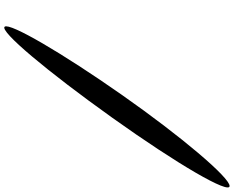

<svg xmlns="http://www.w3.org/2000/svg" viewBox="-116 -858 1074 881"><g transform="rotate(90 420.5 -418.0)"><path d="M103 97C123 122 307 -97 521 -397C735 -697 873 -935 834 -935C795 -935 608 -715 416 -441C224 -167 84 73 103 97Z"/></g></svg>

Font: Venom Sans
Style: Obl
Weight: 400
Version: Version 1.001